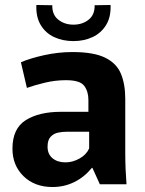

<svg xmlns="http://www.w3.org/2000/svg" viewBox="-20 -740 582 771"><path d="M191 11Q119 11 74.5 -32.5Q30 -76 30 -143Q30 -224 83.5 -257.5Q137 -291 224 -291H335V-339Q335 -373 318 -395.5Q301 -418 245 -418Q202 -418 160.5 -408Q119 -398 88 -387L64 -490Q101 -506 157.5 -518.5Q214 -531 271 -531Q356 -531 402 -508.5Q448 -486 465.5 -444Q483 -402 483 -343V-123Q483 -92 484.5 -58Q486 -24 488 0H381L351 -66H349Q319 -29 278.5 -9Q238 11 191 11ZM243 -88Q272 -88 299.5 -103.5Q327 -119 338 -144V-211H248Q231 -211 213.5 -207.5Q196 -204 183.5 -191Q171 -178 171 -151Q171 -121 191 -104.5Q211 -88 243 -88ZM275 -575Q232 -575 197.5 -591Q163 -607 143.5 -639.5Q124 -672 126 -720L190 -719Q189 -681 214 -661Q239 -641 275 -641Q311 -641 336 -661Q361 -681 360 -719L424 -720Q426 -672 406 -639.5Q386 -607 351.5 -591Q317 -575 275 -575Z"/></svg>

Font: Murecho SemiBold
Style: Regular
Weight: 600
Designer: Neil Summerour
Foundry: Positype
Version: Version 1.010; ttfautohint (v1.8.3)